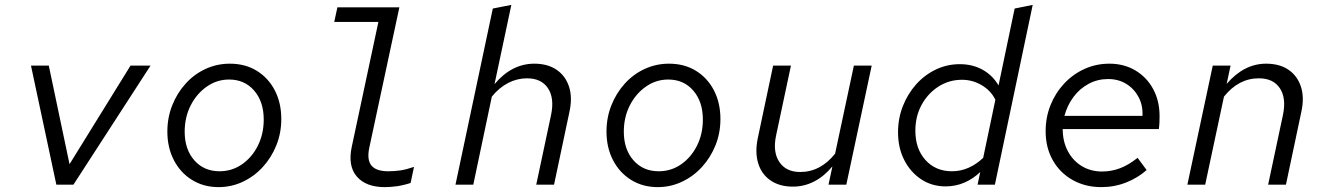

<svg xmlns="http://www.w3.org/2000/svg" viewBox="-20 -757 5440 787"><path d="M211 0 107 -488H180L265 -84L515 -488H597L281 0Z M876 10Q814.8 10 767.2 -19.4Q719.6 -48.7 692.8 -100.4Q666 -152 666 -218Q666 -275.1 686 -325.3Q705.9 -375.6 741 -414.3Q776 -453 822.7 -474.5Q869.4 -496 922 -496Q985 -496 1032.3 -467Q1079.7 -437.9 1106.3 -386.8Q1133 -335.7 1133 -269Q1133 -211.9 1112.9 -161.7Q1092.7 -111.4 1057.4 -72.7Q1022 -34 975.3 -12Q928.6 10 876 10ZM880 -55Q931 -55 972 -83.5Q1013 -112 1037 -160Q1061 -208 1061 -267Q1061 -340.1 1021.8 -385.6Q982.7 -431 919 -431Q869.1 -431 827.6 -402Q786 -373 761.5 -324.7Q737 -276.4 737 -217Q737 -145 776.4 -100Q815.9 -55 880 -55Z M1557 10Q1480 10 1442.5 -33.5Q1405 -77 1422 -156L1531 -667H1350L1363 -727H1617L1494 -153Q1483 -102 1502.5 -78.5Q1522 -55 1571 -55Q1597 -55 1621 -58.5Q1645 -62 1677 -73L1663 -7Q1632 3 1606 6.5Q1580 10 1557 10Z M1847 0 2000 -722 2076 -737 2007 -412Q2042 -454 2083 -475Q2124 -496 2170 -496Q2225 -496 2261.5 -471Q2298 -446 2312.5 -401.5Q2327 -357 2314 -298L2251 0H2178L2239 -287Q2253 -355 2226 -395.5Q2199 -436 2140 -436Q2100 -436 2063 -417Q2026 -398 1996 -361L1920 0Z M2676 10Q2614.8 10 2567.2 -19.4Q2519.6 -48.7 2492.8 -100.4Q2466 -152 2466 -218Q2466 -275.1 2486 -325.3Q2505.9 -375.6 2541 -414.3Q2576 -453 2622.7 -474.5Q2669.4 -496 2722 -496Q2785 -496 2832.3 -467Q2879.7 -437.9 2906.3 -386.8Q2933 -335.7 2933 -269Q2933 -211.9 2912.9 -161.7Q2892.7 -111.4 2857.4 -72.7Q2822 -34 2775.3 -12Q2728.6 10 2676 10ZM2680 -55Q2731 -55 2772 -83.5Q2813 -112 2837 -160Q2861 -208 2861 -267Q2861 -340.1 2821.8 -385.6Q2782.7 -431 2719 -431Q2669.1 -431 2627.6 -402Q2586 -373 2561.5 -324.7Q2537 -276.4 2537 -217Q2537 -145 2576.4 -100Q2615.9 -55 2680 -55Z M3230 8Q3176 8 3139 -17Q3102 -42 3088 -87Q3074 -132 3086 -190L3149 -488H3222L3161 -201Q3147 -134 3174.5 -93Q3202 -52 3260 -52Q3343 -52 3403 -127L3480 -488H3553L3449 0H3376L3392 -75Q3358 -34 3317 -13Q3276 8 3230 8Z M3856 7Q3800 7 3756 -22Q3712 -51 3686.5 -101Q3661 -151 3661 -215Q3661 -272 3681 -322.5Q3701 -373 3735.5 -411.5Q3770 -450 3816 -472Q3862 -494 3914 -494Q3966 -494 4007 -471.5Q4048 -449 4073 -407L4139 -722L4213 -737L4058 0H3987L3998 -52Q3969 -24 3933 -8.5Q3897 7 3856 7ZM3732 -221Q3732 -147 3773.5 -101Q3815 -55 3882 -55Q3918 -55 3950.5 -69.5Q3983 -84 4010 -110L4060 -348Q4042 -385 4004.5 -407.5Q3967 -430 3923 -430Q3870 -430 3826.5 -402Q3783 -374 3757.5 -327Q3732 -280 3732 -221Z M4494 10Q4429 10 4377 -19Q4325 -48 4295.5 -100Q4266 -152 4266 -219Q4266 -276 4286 -326Q4306 -376 4342 -414.5Q4378 -453 4425.5 -474.5Q4473 -496 4527 -496Q4587 -496 4633.5 -468.5Q4680 -441 4706.5 -392.5Q4733 -344 4733 -281Q4733 -268 4732.5 -255Q4732 -242 4730 -228H4336Q4336 -177 4357 -137.5Q4378 -98 4414.5 -76Q4451 -54 4497 -54Q4535 -54 4570 -67Q4605 -80 4643 -110L4680 -60Q4644 -28 4596 -9Q4548 10 4494 10ZM4343 -282H4663Q4665 -326 4646.5 -360Q4628 -394 4596 -413.5Q4564 -433 4522 -433Q4479 -433 4442.5 -413.5Q4406 -394 4380.5 -360Q4355 -326 4343 -282Z M4847 0 4951 -488H5024L5008 -413Q5043 -454 5083.5 -475Q5124 -496 5170 -496Q5225 -496 5261.5 -471Q5298 -446 5312.5 -401.5Q5327 -357 5314 -298L5251 0H5178L5239 -287Q5253 -355 5226 -395.5Q5199 -436 5140 -436Q5057 -436 4997 -361L4920 0Z"/></svg>

Font: Red Hat Mono
Style: Italic
Weight: 300
Italic angle: -12°
Monospace: yes
Designer: Pentagram, MCKL
Foundry: Pentagram, MCKL
Version: Version 1.023